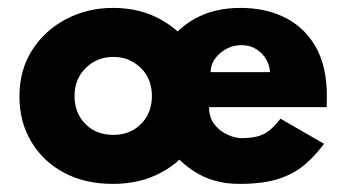

<svg xmlns="http://www.w3.org/2000/svg" viewBox="-20 -442 854 474"><path d="M259 12Q189.5 12 137.5 -16Q85.5 -44 56.8 -92.8Q28 -141.5 28 -204Q28 -270 59.8 -319Q91.5 -368 144 -395.2Q196.5 -422.5 259 -422.5Q325.5 -422.5 377.5 -393.5Q429.5 -364.5 459.2 -315.2Q489 -266 489 -204Q489 -141 459.2 -92.2Q429.5 -43.5 377.5 -15.8Q325.5 12 259 12ZM260 -109Q301.5 -109 328.2 -136Q355 -163 355 -205Q355 -248 327 -274.8Q299 -301.5 260 -301.5Q219.5 -301.5 191.8 -274.2Q164 -247 164 -205Q164 -163.5 190.5 -136.2Q217 -109 260 -109ZM570.5 12Q506.5 12 458.2 -19.5Q410 -51 383 -101.5Q356 -152 356 -209.5Q356 -270 383 -318.2Q410 -366.5 458.8 -394.5Q507.5 -422.5 573.5 -422.5Q636.5 -422.5 684.8 -398Q733 -373.5 760 -325.2Q787 -277 787 -205Q787 -191 786.5 -177.5H496Q496 -152.5 509 -135.5Q522 -118.5 541 -109.8Q560 -101 577.5 -101Q610.5 -101 630.5 -110.8Q650.5 -120.5 672.5 -149L780 -87Q757.5 -56.5 731.2 -34.5Q705 -12.5 667 -0.2Q629 12 570.5 12ZM646.5 -264Q646 -280 637.2 -295.2Q628.5 -310.5 613 -320.5Q597.5 -330.5 576.5 -330.5Q546 -330.5 523 -310.2Q500 -290 500 -264Z"/></svg>

Font: Lucymar Sans
Style: Bold
Weight: 700
Foundry: The League of Moveable Type (original font) / Main changes by Cristiano Sobral with portions from Mirco Monsees
Version: Version 2.001;August 30, 2020;FontCreator 13.0.0.2681 64-bit